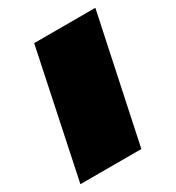

<svg xmlns="http://www.w3.org/2000/svg" viewBox="-131 -592 617 674"><g transform="rotate(-30 177.5 -255.0)"><path d="M0 0 107 -510H355L247 0Z"/></g></svg>

Font: Saira Expanded Black
Style: Italic
Weight: 900
Width: 7
Italic angle: -12°
Designer: Hector Gatti with collaboration of the Omnibus-Type team
Foundry: Omnibus-Type
Version: Version 1.101